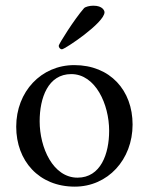

<svg xmlns="http://www.w3.org/2000/svg" viewBox="-20 -662 533 688"><path d="M235.4 -396.5C322.3 -396.5 371.1 -288.1 371.1 -193.4C371.1 -110.4 340.8 -25.4 257.8 -25.4C169.9 -25.4 122.1 -132.8 122.1 -227.5C122.1 -311.5 152.3 -396.5 235.4 -396.5ZM246.1 -428.7C127.9 -428.7 38.1 -334 38.1 -208C38.1 -85.9 119.1 6.8 248 6.8C366.2 6.8 455.1 -89.8 455.1 -215.8C455.1 -337.9 375 -428.7 246.1 -428.7ZM314.5 -641.6C300.8 -641.6 286.1 -637.7 281.2 -632.8C246.1 -592.8 190.4 -503.9 190.4 -498C190.4 -492.2 195.3 -485.4 202.1 -485.4C211.9 -485.4 354.5 -580.1 354.5 -618.2C354.5 -623 348.6 -641.6 314.5 -641.6Z"/></svg>

Font: Crimson
Style: Roman
Weight: 400
Version: Version 0.2